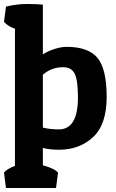

<svg xmlns="http://www.w3.org/2000/svg" viewBox="-25 -743 581 963"><path d="M5 -710Q61 -723 109 -723Q157 -723 190 -720V-470Q213 -486 247.5 -497Q282 -508 309 -508Q419 -508 464.5 -452Q510 -396 510 -257Q510 -118 441.5 -55Q373 8 272 8Q224 8 190 -1V86Q249 102 266 123L256 200H5L-5 123Q8 105 50 89V-599Q15 -611 -5 -633ZM270 -94Q366 -94 366 -255Q366 -341 349.5 -373.5Q333 -406 292 -406Q233 -406 190 -368V-103Q226 -94 270 -94Z"/></svg>

Font: Patua One
Style: Regular
Weight: 400
Designer: luciano Vergara
Foundry: Luciano Vergara
Version: Version 1.002